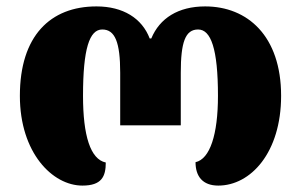

<svg xmlns="http://www.w3.org/2000/svg" viewBox="-20 -570 939 599"><path d="M237 9C297 9 310 -19 310 -63C262 -73 239 -147 239 -271C239 -418 259 -478 299 -478C339 -478 355 -438 355 -343V-179H544V-343C544 -438 558 -478 598 -478C638 -478 660 -418 660 -271C660 -150 635 -74 590 -64C590 -20 612 9 661 9C762 9 857 -94 857 -271C857 -458 752 -550 620 -550C536 -550 478 -513 452 -450H447C423 -513 364 -550 281 -550C137 -550 42 -458 42 -271C42 -93 144 9 237 9Z"/></svg>

Font: Noto Serif Georgian Black
Style: Regular
Weight: 900
Designer: Monotype Design Team, Akaki Razmadze
Foundry: Google LLC
Version: Version 2.003